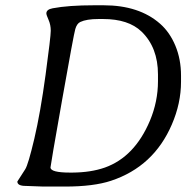

<svg xmlns="http://www.w3.org/2000/svg" viewBox="-20 -705 718 724"><path d="M575.7 -398.9V-424.3Q575.7 -525.9 513.7 -585.9Q464.4 -633.3 368.7 -633.3H351.6Q306.2 -633.3 282.7 -622.1Q270 -616.2 263.9 -595.5Q257.8 -574.7 214.1 -327.6Q170.4 -80.6 170.4 -73.7Q170.4 -54.2 244.1 -54.2H252.9Q322.8 -54.7 375.5 -73.2Q487.8 -113.3 545.4 -250Q575.7 -322.3 575.7 -398.9ZM45.4 -20.5Q45.4 -21 75.2 -66.9Q86.4 -84.5 109.4 -181.9Q132.3 -279.3 151.9 -423.1Q171.4 -566.9 171.4 -589.1Q171.4 -611.3 163.1 -630.1Q154.8 -648.9 154.8 -654.3Q154.8 -669.4 178.7 -673.8Q238.3 -685.1 335 -685.1H370.6Q504.9 -685.1 584 -615.2Q620.1 -583.5 641.4 -532.5Q662.6 -481.4 662.6 -419.9V-396.5Q662.6 -315.4 627.9 -235.4Q559.6 -76.7 398.9 -23.4Q333 -1.5 225.1 -1.5H143.6L77.1 -3.9Q45.4 -3.9 45.4 -20.5Z"/></svg>

Font: Averia Libre Light
Style: Italic
Weight: 300
Italic angle: -8.5°
Version: Version 1.002